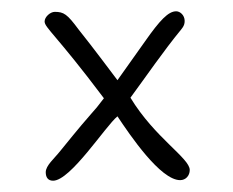

<svg xmlns="http://www.w3.org/2000/svg" viewBox="-20 -582 412 340"><path d="M316 -281C316 -302 254 -338 211 -409C239 -447 269 -491 301 -530C306 -536 307 -540 307 -545C307 -555 299 -562 292 -562C278 -562 263 -546 237 -509L188 -440C146 -496 124 -524 119 -530C99 -557 93 -561 77 -561C69 -561 59 -552 59 -544C59 -533 79 -521 164 -408C140 -376 155 -399 87 -315C76 -301 61 -289 61 -277C61 -268 65 -262 74 -262C105 -262 167 -359 188 -376C210 -343 264 -263 299 -263C309 -263 316 -271 316 -281Z"/></svg>

Font: Life Savers
Style: Regular
Weight: 400
Designer: Pablo Impallari, Rodrigo Fuenzalida, Brenda Gallo
Foundry: Pablo Impallari, Rodrigo Fuenzalida, Brenda Gallo
Version: Version 3.000